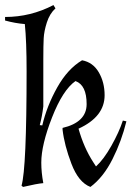

<svg xmlns="http://www.w3.org/2000/svg" viewBox="-21 -723 519 758"><path d="M150 -489V-303Q145 -262 136 -229L146 -228Q164 -305 205 -378Q246 -451 303 -485Q346 -477 369 -437.5Q392 -398 392 -347Q392 -262 289 -215Q310 -140 347 -83L358 -66Q388 -93 418.5 -147Q449 -201 464 -247L478 -244Q459 -166 423 -94.5Q387 -23 336 15Q289 -3 261 -76.5Q233 -150 226 -211V-218Q273 -229 297 -252.5Q321 -276 321 -312Q321 -387 277 -403Q227 -368 184.5 -259.5Q142 -151 142 -81Q142 -42 150 0Q125 2 70 15L64 10Q84 -59 84 -442Q84 -561 77 -628Q39 -631 -1 -642V-656Q100 -656 190 -703L198 -690Q175 -669 164 -634.5Q153 -600 151.5 -572Q150 -544 150 -489Z"/></svg>

Font: Almendra
Style: Italic
Weight: 400
Italic angle: -12°
Designer: Ana Sanfelippo
Foundry: Ana Sanfelippo
Version: Version 1.004